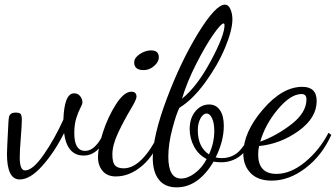

<svg xmlns="http://www.w3.org/2000/svg" viewBox="-20 -734 1447 827"><path d="M10 -71Q10 -90 16 -202Q17 -223 19 -231Q21 -239 27.5 -244Q34 -249 48 -249Q65 -249 69.5 -242.5Q74 -236 74 -217Q74 -196 69.5 -139.5Q65 -83 65 -56Q65 0 88 0Q121 0 168 -67.5Q215 -135 253 -219Q257 -332 299 -332Q316 -332 325.5 -319.5Q335 -307 335 -294Q335 -285 326.5 -269.5Q318 -254 309 -226.5Q300 -199 300 -160Q300 -84 347 -84Q390 -84 426 -158L439 -148Q403 -64 340 -64Q269 -64 256 -161Q215 -79 162.5 -20Q110 39 65 39Q10 39 10 -71Z M402 -58Q402 -97 423 -163Q444 -229 479 -284Q514 -339 546 -339Q568 -339 568 -317Q568 -305 542 -262Q516 -219 490 -164.5Q464 -110 464 -69Q464 -34 475.5 -21.5Q487 -9 513 -9Q591 -9 667 -162L676 -152Q648 -68 593.5 -21Q539 26 479 26Q442 26 422 2.5Q402 -21 402 -58ZM558 -465Q558 -485 582 -501Q606 -517 631 -517Q664 -517 664 -487Q664 -467 643.5 -449.5Q623 -432 599 -432Q558 -432 558 -465Z M638 -53Q638 -148 698.5 -309Q759 -470 834 -592Q909 -714 949 -714Q964 -714 972.5 -694.5Q981 -675 981 -651Q981 -604 949.5 -528.5Q918 -453 863.5 -378.5Q809 -304 753 -270Q740 -246 722.5 -180Q705 -114 705 -59Q705 35 760 35Q789 35 820 11.5Q851 -12 870 -49Q835 -67 816 -102.5Q797 -138 797 -178Q797 -225 821.5 -254.5Q846 -284 881 -284Q910 -284 927 -260Q944 -236 944 -192Q944 -126 909 -56Q921 -53 935 -53Q960 -53 981 -62.5Q1002 -72 1017.5 -91Q1033 -110 1042.5 -124.5Q1052 -139 1063 -162L1075 -149Q1028 -35 932 -35Q915 -35 900 -38Q834 73 741 73Q690 73 664 39.5Q638 6 638 -53ZM764 -309Q828 -360 887.5 -470.5Q947 -581 947 -625Q947 -633 943 -633Q932 -633 898.5 -585Q865 -537 825 -458.5Q785 -380 764 -309ZM832 -173Q832 -101 880 -69Q903 -118 903 -170Q903 -204 893.5 -224.5Q884 -245 870 -245Q855 -245 843.5 -224Q832 -203 832 -173Z M1028 -72Q1028 -164 1112 -262Q1196 -360 1282 -360Q1344 -360 1344 -299Q1344 -226 1266 -170Q1188 -114 1096 -105Q1092 -88 1092 -69Q1092 15 1171 15Q1232 15 1294 -36Q1356 -87 1395 -162L1407 -153Q1367 -64 1296 -10Q1225 44 1150 44Q1091 44 1059.5 11.5Q1028 -21 1028 -72ZM1101 -124Q1171 -149 1235.5 -199Q1300 -249 1300 -306Q1300 -329 1279 -329Q1232 -329 1177 -263.5Q1122 -198 1101 -124Z"/></svg>

Font: DancingScriptRegular
Style: Regular
Weight: 400
Designer: Pablo Impallari
Foundry: Pablo Impallari. www.impallari.com
Version: Version 1.002